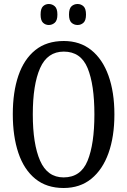

<svg xmlns="http://www.w3.org/2000/svg" viewBox="-20 -930 637 960"><path d="M298 10Q213 10 156.5 -36Q100 -82 72 -165Q44 -248 44 -359Q44 -470 72 -552Q100 -634 156.5 -679.5Q213 -725 299 -725Q380 -725 436.5 -679.5Q493 -634 522.5 -551.5Q552 -469 552 -358Q552 -247 522.5 -164.5Q493 -82 436.5 -36Q380 10 298 10ZM298 -43Q384 -43 418 -126.5Q452 -210 452 -358Q452 -507 418 -589.5Q384 -672 299 -672Q217 -672 180.5 -589.5Q144 -507 144 -358Q144 -210 180.5 -126.5Q217 -43 298 -43ZM368 -805Q350 -805 337.5 -816.5Q325 -828 325 -857Q325 -887 337.5 -898.5Q350 -910 368 -910Q385 -910 397.5 -898.5Q410 -887 410 -857Q410 -828 397.5 -816.5Q385 -805 368 -805ZM224 -805Q207 -805 195 -816.5Q183 -828 183 -857Q183 -887 195 -898.5Q207 -910 224 -910Q241 -910 254 -898.5Q267 -887 267 -857Q267 -828 254 -816.5Q241 -805 224 -805Z"/></svg>

Font: Noto Serif Thai ExtraCondensed
Style: Regular
Weight: 400
Width: 2
Designer: Monotype Design Team
Foundry: Monotype Imaging Inc.
Version: Version 2.002; ttfautohint (v1.8.4.7-5d5b)